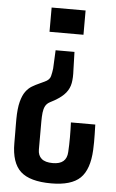

<svg xmlns="http://www.w3.org/2000/svg" viewBox="-56 -639 538 887"><g transform="rotate(5 213.0 -195.0)"><path d="M215.5 209.5Q116.5 209.5 73.2 169.8Q30 130 30 39Q30 9.5 29.8 -10.2Q29.5 -30 29.5 -44.5Q29.5 -59 29.5 -72.5Q30 -122.5 38 -153Q46 -183.5 58.8 -201Q71.5 -218.5 88 -228.2Q104.5 -238 121.5 -245.5L145 -256.5Q167.5 -266.5 172 -284.2Q176.5 -302 178.5 -320L182.5 -405H270L272.5 -320Q274.5 -286.5 270 -261Q265.5 -235.5 248.8 -214.8Q232 -194 198 -174.5L177.5 -163.5Q163 -156 156.2 -143.2Q149.5 -130.5 147.5 -112.5Q145.5 -94.5 145.5 -72V58.5Q145.5 86 162.5 100.8Q179.5 115.5 214.5 115.5Q247 115.5 263.5 101.2Q280 87 281.5 58.5Q283.5 26 283.5 -10Q283.5 -46 282 -79H395Q396 -52 396.2 -33.2Q396.5 -14.5 396.5 2Q396.5 18.5 395.5 39Q391 130 349.8 169.8Q308.5 209.5 215.5 209.5ZM147 -487.5V-600H304.5V-487.5Z"/></g></svg>

Font: Big Shoulders Medium
Style: Regular
Weight: 500
Designer: Patric King
Foundry: XO Type Co
Version: Version 2.002